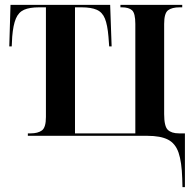

<svg xmlns="http://www.w3.org/2000/svg" viewBox="-20 -556 792 786"><path d="M726 175Q724 107 711 69Q698 31 667.5 15.5Q637 0 583 0H94V-10H105Q135 -10 151.5 -22Q168 -34 168 -77V-526H140Q101 -526 78.5 -516Q56 -506 45 -480Q34 -454 30 -406L28 -366H18L23 -536H431L437 -366H427L424 -406Q420 -454 409.5 -480Q399 -506 376 -516Q353 -526 314 -526H287V-10H534V-458Q534 -502 520.5 -514Q507 -526 479 -526H473V-536H726V-526H715Q684 -526 668 -514Q652 -502 652 -458V-89Q652 -39 667 -24.5Q682 -10 713 -10H737V210H727Z"/></svg>

Font: Noto Serif Display Condensed SemiBold
Style: Regular
Weight: 600
Width: 3
Designer: Monotype Design Team
Foundry: Monotype Imaging Inc.
Version: Version 2.009